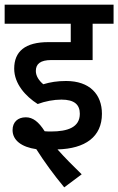

<svg xmlns="http://www.w3.org/2000/svg" viewBox="-20 -642 508 825"><path d="M244 -214C300 -214 323 -192 323 -153C323 -95 271 -77 199 -77C192 -77 182 -77 172 -78C146 -119 121 -138 91 -138C56 -138 34 -117 34 -83C34 -39 73 -10 136 -1C171 54 211 109 256 163L331 107C294 71 259 36 227 0C346 -3 418 -54 418 -153C418 -237 365 -294 264 -294C226 -294 196 -289 166 -280C148 -295 134 -315 134 -337C134 -367 153 -384 201 -384H378V-540H468V-622H0V-540H284V-461H188C88 -461 41 -421 41 -347C41 -282 90 -228 142 -195C174 -207 211 -214 244 -214Z"/></svg>

Font: Noto Sans Devanagari SemiCondensed Medium
Style: Regular
Weight: 500
Width: 4
Designer: Jelle Bosma - Monotype Design Team
Foundry: Monotype Imaging Inc.
Version: Version 2.004